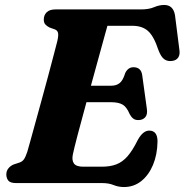

<svg xmlns="http://www.w3.org/2000/svg" viewBox="-20 -738 744 774"><path d="M391.5 0H45Q21.5 0 13.5 -10Q5.5 -20 5.5 -35Q5.5 -49 13.8 -59.2Q22 -69.5 35 -75L58 -82.5Q70 -86.5 76.5 -95.8Q83 -105 90 -126Q93 -136.5 101.8 -167.8Q110.5 -199 122.5 -242.8Q134.5 -286.5 148 -335.5Q161.5 -384.5 174 -431.2Q186.5 -478 196.2 -515.2Q206 -552.5 211 -572Q216.5 -596 213.8 -606Q211 -616 201 -619.5L180 -627Q171.5 -631 164 -638.2Q156.5 -645.5 156.5 -659Q156.5 -677 168.2 -688.5Q180 -700 203 -700H548Q580 -700 601 -709Q622 -718 642 -718Q678.5 -718 685.5 -676.5L703 -538.5Q706.5 -518 698.5 -506.2Q690.5 -494.5 674.5 -492.5Q656 -489.5 642.5 -499Q629 -508.5 618.5 -536.5Q600.5 -591.5 577 -612.8Q553.5 -634 514 -634H413Q407.5 -614 397 -576.2Q386.5 -538.5 373.5 -490.8Q360.5 -443 346.5 -392.5H429Q448.5 -392.5 462 -402.8Q475.5 -413 485 -444Q496.5 -467 518 -467Q549.5 -467 553.5 -433.5L572 -299.5Q575.5 -276 565.2 -265Q555 -254 538.5 -254Q525 -253.5 516.5 -260.5Q508 -267.5 502.5 -278.5Q490.5 -307 474 -316.5Q457.5 -326 427.5 -326H328.5Q308.5 -253.5 293 -194.2Q277.5 -135 273.5 -114.5Q269 -91.5 278.2 -78.8Q287.5 -66 316 -66H390Q424.5 -66 449.2 -75.5Q474 -85 494.2 -108.2Q514.5 -131.5 535 -173Q556 -211.5 581.5 -211.5Q615.5 -211.5 615 -166.5Q614 -114.5 596.8 -73.2Q579.5 -32 549.5 -8Q519.5 16 479.5 16Q457.5 16 438 8Q418.5 0 391.5 0Z"/></svg>

Font: Fraunces 9pt S050
Style: Bold Italic
Weight: 700
Italic angle: -16°
Version: Version 1.000; ttfautohint (v1.8.3)